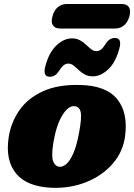

<svg xmlns="http://www.w3.org/2000/svg" viewBox="-20 -898 652 933"><path d="M372.5 -485Q496.5 -481.5 549.5 -416.2Q602.5 -351 588 -237.5Q578 -160 527.2 -102Q476.5 -44 398.8 -13Q321 18 230.5 14.5Q110 9 57.8 -55.2Q5.5 -119.5 22 -230Q33 -302.5 74 -361.8Q115 -421 189.2 -454.8Q263.5 -488.5 372.5 -485ZM269 -87.5Q283.5 -86 301 -99.8Q318.5 -113.5 335.5 -151Q352.5 -188.5 365 -257Q378 -328.5 372 -354Q366 -379.5 342.5 -382Q312.5 -385.5 283 -338Q253.5 -290.5 239 -203Q229 -139.5 238.2 -114.8Q247.5 -90 269 -87.5ZM431 -527Q408.5 -527 391.8 -536.2Q375 -545.5 362 -558Q349 -570.5 337.2 -579.8Q325.5 -589 312 -589Q298.5 -589 287.8 -579.5Q277 -570 264.5 -550Q248 -525 222 -525Q186.5 -525 200.5 -577Q218 -643 254.2 -677.2Q290.5 -711.5 329.5 -711.5Q352 -711.5 368.8 -702.2Q385.5 -693 398.5 -680.5Q411.5 -668 423.2 -658.8Q435 -649.5 448.5 -649.5Q462.5 -649.5 473.2 -659.2Q484 -669 496 -689Q512.5 -713.5 538.5 -713.5Q574 -713.5 560 -662Q542.5 -595.5 506 -561.2Q469.5 -527 431 -527ZM235 -818.5Q242.5 -848 261 -863.2Q279.5 -878.5 304 -878.5H572Q596.5 -878.5 606.5 -863.2Q616.5 -848 609 -819Q601 -790 582.8 -774.8Q564.5 -759.5 540 -759.5H272Q247.5 -759.5 237.2 -774.8Q227 -790 235 -818.5Z"/></svg>

Font: Fraunces 9pt SuperSoft Black
Style: Italic
Weight: 900
Italic angle: -16°
Version: Version 1.000;[0bf87f6ff]